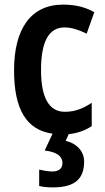

<svg xmlns="http://www.w3.org/2000/svg" viewBox="-20 -573 455 833"><path d="M345 128C345 85 315 50 265 38L278 9C316 5 348 -6 378 -26V-127C340 -102 306 -88 261 -88C193 -88 158 -149 158 -269C158 -391 191 -454 260 -454C290 -454 321 -444 356 -427L389 -520C356 -539 314 -553 254 -553C113 -553 41 -447 41 -268C41 -98 95 -9 208 7L174 80C226 86 251 105 251 134C251 159 234 171 207 171C191 171 167 167 150 163V234C167 238 186 240 210 240C308 240 345 200 345 128Z"/></svg>

Font: Noto Sans Tamil Condensed SemiBold
Style: Regular
Weight: 600
Width: 3
Designer: Jelle Bosma - Monotype Design Team
Foundry: Monotype Imaging Inc.
Version: Version 2.004